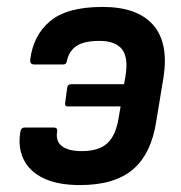

<svg xmlns="http://www.w3.org/2000/svg" viewBox="-20 -523 521 554"><path d="M276 -503Q376 -503 421.5 -451.5Q467 -400 452 -301L431 -174Q417 -80 364 -34.5Q311 11 211 11Q146 11 105 -9Q64 -29 47.5 -64.5Q31 -100 39 -144Q41 -155 51 -155H136Q146 -155 145 -144Q140 -116 158.5 -101.5Q177 -87 216 -87Q265 -87 289.5 -109.5Q314 -132 322 -181L328 -216H175Q166 -216 168 -226L174 -271Q176 -280 186 -280H338L342 -303Q351 -357 332 -381Q313 -405 267 -405Q223 -405 201 -390.5Q179 -376 173 -347Q172 -337 162 -337H78Q67 -337 67 -349Q75 -420 124 -461.5Q173 -503 276 -503Z"/></svg>

Font: Sofia Sans Semi Condensed
Style: Bold Italic
Weight: 700
Italic angle: -9°
Version: Version 4.100